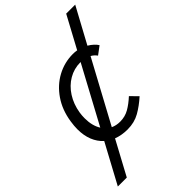

<svg xmlns="http://www.w3.org/2000/svg" viewBox="-281 -859 1167 1167"><g transform="rotate(-45 303.0 -275.5)"><path d="M202.5 -12 84.5 207H7.5L144.5 -47Q113 -75.5 96.2 -117.2Q79.5 -159 79.5 -213Q79.5 -241 85 -276.5Q98 -361.5 141.5 -424.8Q185 -488 248.2 -522Q311.5 -556 383.5 -556Q401.5 -556 418 -553L528.5 -758H606L482 -529Q500.5 -518 514.5 -505Q528.5 -492 536.5 -479L485 -440.5Q470.5 -460.5 451 -471L236.5 -74Q263 -61.5 296.5 -61.5Q339 -61.5 373.8 -81.5Q408.5 -101.5 443.5 -134L489 -87.5Q446 -48.5 400 -22.2Q354 4 295 4Q244.5 4 202.5 -12ZM158 -228.5Q158 -164.5 185 -121.5L382.5 -488H380.5Q326 -488 279.8 -461Q233.5 -434 202.5 -385.5Q171.5 -337 161.5 -275Q158 -252.5 158 -228.5Z"/></g></svg>

Font: JuliaMono Light
Style: Italic
Weight: 300
Italic angle: -9°
Monospace: yes
Designer: cormullion
Foundry: corm
Version: Version 0.054; ttfautohint (v1.8.4)